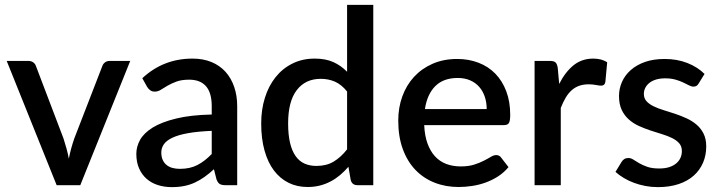

<svg xmlns="http://www.w3.org/2000/svg" viewBox="-20 -760 2954 788"><path d="M7.5 -510 212.5 0H309.5L514.5 -510H430.5C422.8 -510 416.3 -508 411 -504C405.7 -500 402 -495 400 -489L285 -192C280 -177.7 275.7 -163.7 272 -150C268.3 -136.3 265.2 -122.7 262.5 -109C259.8 -123 256.7 -136.8 253 -150.3C249.3 -163.8 245.2 -177.7 240.5 -192L127.5 -489C125.8 -494.7 122.3 -499.6 116.8 -503.8C111.3 -507.9 104.3 -510 96 -510Z M905.5 0H953.5V-324C953.5 -353 949.4 -379.4 941.2 -403.2C933.1 -427.1 921.2 -447.7 905.8 -465C890.2 -482.3 871.1 -495.8 848.2 -505.3C825.4 -514.8 799.3 -519.5 770 -519.5C690.3 -519.5 621.7 -492.7 564 -439L583.5 -404C586.8 -398.3 591.1 -393.6 596.2 -389.8C601.4 -385.9 607.7 -384 615 -384C624 -384 632.5 -386.6 640.5 -391.8C648.5 -396.9 657.7 -402.5 668 -408.5C678.3 -414.5 690.5 -420.1 704.5 -425.3C718.5 -430.4 735.8 -433 756.5 -433C786.8 -433 809.8 -424 825.5 -406C841.2 -388 849 -360.7 849 -324V-290C791 -288.7 742.2 -283.2 702.8 -273.5C663.2 -263.8 631.4 -251.6 607.2 -236.8C583.1 -221.9 565.8 -205.2 555.2 -186.5C544.8 -167.8 539.5 -148.7 539.5 -129C539.5 -106 543.2 -86 550.8 -69C558.2 -52 568.5 -37.8 581.5 -26.3C594.5 -14.8 609.9 -6.2 627.8 -0.5C645.6 5.2 664.8 8 685.5 8C704.2 8 721.2 6.4 736.8 3.2C752.2 0.1 766.8 -4.7 780.2 -11C793.8 -17.3 806.8 -25 819.5 -34C832.2 -43 845 -53.5 858 -65.5L868.5 -24C872.2 -14.3 876.7 -7.9 882 -4.8C887.3 -1.6 895.2 0 905.5 0ZM718 -67C707 -67 696.9 -68.3 687.8 -70.8C678.6 -73.3 670.6 -77.3 663.8 -82.8C656.9 -88.3 651.6 -95.3 647.8 -103.8C643.9 -112.3 642 -122.5 642 -134.5C642 -146.8 645.6 -158.1 652.8 -168.3C659.9 -178.4 671.7 -187.3 688 -195C704.3 -202.7 725.7 -208.8 752 -213.5C778.3 -218.2 810.7 -221.3 849 -223V-128C830 -108.3 810.4 -93.2 790.3 -82.8C770.1 -72.2 746 -67 718 -67Z M1447 0H1512V-740H1404.5V-465.5C1387.8 -482.5 1369 -495.8 1348 -505.2C1327 -514.8 1301.5 -519.5 1271.5 -519.5C1237.8 -519.5 1207.4 -512.8 1180.3 -499.2C1153.1 -485.8 1130 -467.1 1111 -443.2C1092 -419.4 1077.4 -391.3 1067.3 -359C1057.1 -326.7 1052 -291.5 1052 -253.5C1052 -211.5 1056.6 -174.2 1065.8 -141.7C1074.9 -109.2 1087.8 -82 1104.5 -60C1121.2 -38 1141.2 -21.2 1164.5 -9.7C1187.8 1.8 1213.8 7.5 1242.5 7.5C1260.5 7.5 1277.3 5.5 1293 1.5C1308.7 -2.5 1323.4 -8.2 1337.2 -15.5C1351.1 -22.8 1364 -31.6 1376 -41.7C1388 -51.9 1399.3 -63.2 1410 -75.5L1419.5 -20.5C1423.5 -6.8 1432.7 0 1447 0ZM1278.5 -79C1260.5 -79 1244.3 -82.2 1230 -88.5C1215.7 -94.8 1203.5 -105 1193.5 -119C1183.5 -133 1175.8 -151.1 1170.5 -173.2C1165.2 -195.4 1162.5 -222.2 1162.5 -253.5C1162.5 -313.8 1174.3 -359.4 1198 -390.2C1221.7 -421.1 1254.5 -436.5 1296.5 -436.5C1317.5 -436.5 1336.9 -432.6 1354.8 -424.8C1372.6 -416.9 1389.2 -403.5 1404.5 -384.5V-147C1387.2 -125 1368.7 -108.2 1349 -96.5C1329.3 -84.8 1305.8 -79 1278.5 -79Z M1856.5 -518C1818.8 -518 1785.1 -511.4 1755.2 -498.2C1725.4 -485.1 1700.1 -467.2 1679.2 -444.5C1658.4 -421.8 1642.4 -395.2 1631.2 -364.5C1620.1 -333.8 1614.5 -300.8 1614.5 -265.5C1614.5 -221.2 1620.7 -182 1633.2 -148C1645.7 -114 1663.1 -85.5 1685.2 -62.5C1707.4 -39.5 1733.6 -22.1 1763.7 -10.3C1793.9 1.6 1826.7 7.5 1862 7.5C1880 7.5 1898.5 6.1 1917.5 3.2C1936.5 0.4 1955 -4.3 1973 -10.8C1991 -17.3 2008 -25.7 2024 -36C2040 -46.3 2054.3 -59 2067 -74L2036.5 -113.5C2031.8 -120.2 2025.2 -123.5 2016.5 -123.5C2009.8 -123.5 2002.5 -121.1 1994.5 -116.3C1986.5 -111.4 1976.8 -106.1 1965.5 -100.3C1954.2 -94.4 1940.8 -89.1 1925.5 -84.2C1910.2 -79.4 1892 -77 1871 -77C1849 -77 1829.1 -80.4 1811.2 -87.2C1793.4 -94.1 1778.1 -104.5 1765.2 -118.5C1752.4 -132.5 1742.2 -150.1 1734.5 -171.2C1726.8 -192.4 1722.3 -217.5 1721 -246.5H2048.5C2058.2 -246.5 2064.8 -249.3 2068.5 -255C2072.2 -260.7 2074 -271.8 2074 -288.5C2074 -324.8 2068.6 -357.2 2057.7 -385.7C2046.9 -414.2 2031.8 -438.3 2012.5 -458C1993.2 -477.7 1970.2 -492.6 1943.5 -502.7C1916.8 -512.9 1887.8 -518 1856.5 -518ZM1858.5 -440C1877.8 -440 1894.9 -436.7 1909.7 -430.2C1924.6 -423.7 1937 -414.7 1947 -403.2C1957 -391.7 1964.6 -378.2 1969.7 -362.7C1974.9 -347.2 1977.5 -330.5 1977.5 -312.5H1724C1730 -352.8 1744.2 -384.2 1766.5 -406.5C1788.8 -428.8 1819.5 -440 1858.5 -440Z M2174 0H2281.5V-317C2287.5 -332.3 2294 -346 2301 -358C2308 -370 2316 -380.2 2325 -388.5C2334 -396.8 2344.3 -403.2 2356 -407.5C2367.7 -411.8 2381 -414 2396 -414C2406.3 -414 2416.2 -413.1 2425.5 -411.3C2434.8 -409.4 2442 -408.5 2447 -408.5C2451.7 -408.5 2455.4 -409.6 2458.3 -411.8C2461.1 -413.9 2463.2 -417.8 2464.5 -423.5L2472 -504.5C2464.3 -509.5 2455.7 -513.2 2446 -515.8C2436.3 -518.2 2426 -519.5 2415 -519.5C2383.3 -519.5 2356.2 -510.2 2333.5 -491.8C2310.8 -473.2 2291.3 -447.8 2275 -415.5L2269 -482C2267.3 -492.3 2264.3 -499.6 2260 -503.8C2255.7 -507.9 2247.8 -510 2236.5 -510H2174Z M2847.5 -417.5 2871.5 -456.5C2852.5 -475.5 2829 -490.5 2801 -501.5C2773 -512.5 2741.8 -518 2707.5 -518C2677.2 -518 2650.4 -513.9 2627.2 -505.8C2604.1 -497.6 2584.6 -486.5 2568.8 -472.5C2552.9 -458.5 2540.9 -442.3 2532.8 -424C2524.6 -405.7 2520.5 -386.3 2520.5 -366C2520.5 -343.7 2524.2 -324.7 2531.5 -309.2C2538.8 -293.7 2548.6 -280.6 2560.8 -269.7C2572.9 -258.9 2586.8 -250 2602.2 -243C2617.8 -236 2633.5 -229.8 2649.5 -224.5C2665.5 -219.2 2681.2 -214.2 2696.8 -209.5C2712.2 -204.8 2726.1 -199.5 2738.2 -193.5C2750.4 -187.5 2760.2 -180.3 2767.5 -172C2774.8 -163.7 2778.5 -153 2778.5 -140C2778.5 -130.3 2776.7 -121.2 2773 -112.7C2769.3 -104.2 2763.7 -96.7 2756 -90C2748.3 -83.3 2738.7 -78.1 2727 -74.2C2715.3 -70.4 2701.5 -68.5 2685.5 -68.5C2666.2 -68.5 2650 -70.7 2637 -75.2C2624 -79.7 2612.9 -84.7 2603.8 -90C2594.6 -95.3 2586.6 -100.2 2579.8 -104.7C2572.9 -109.2 2566 -111.5 2559 -111.5C2552.3 -111.5 2546.8 -110.1 2542.3 -107.2C2537.8 -104.4 2534 -100.5 2531 -95.5L2506 -54.5C2516 -45.5 2527.4 -37.2 2540.3 -29.5C2553.1 -21.8 2566.9 -15.2 2581.8 -9.7C2596.6 -4.2 2612.3 0.1 2628.8 3.3C2645.3 6.4 2662.3 8 2680 8C2712 8 2740.4 3.8 2765.3 -4.5C2790.1 -12.8 2810.8 -24.5 2827.5 -39.5C2844.2 -54.5 2856.8 -72.2 2865.5 -92.5C2874.2 -112.8 2878.5 -135 2878.5 -159C2878.5 -179.7 2874.8 -197.2 2867.5 -211.7C2860.2 -226.2 2850.5 -238.6 2838.5 -248.7C2826.5 -258.9 2812.8 -267.5 2797.5 -274.5C2782.2 -281.5 2766.5 -287.7 2750.5 -293C2734.5 -298.3 2718.8 -303.3 2703.5 -308C2688.2 -312.7 2674.5 -317.9 2662.5 -323.7C2650.5 -329.6 2640.8 -336.5 2633.5 -344.5C2626.2 -352.5 2622.5 -362.5 2622.5 -374.5C2622.5 -383.5 2624.5 -391.9 2628.5 -399.7C2632.5 -407.6 2638.3 -414.4 2645.8 -420.2C2653.3 -426.1 2662.4 -430.6 2673.3 -433.8C2684.1 -436.9 2696.2 -438.5 2709.5 -438.5C2725.8 -438.5 2740.1 -436.8 2752.3 -433.2C2764.4 -429.8 2775 -425.8 2784 -421.5C2793 -417.2 2800.8 -413.2 2807.5 -409.8C2814.2 -406.2 2820.3 -404.5 2826 -404.5C2831 -404.5 2835.2 -405.5 2838.5 -407.5C2841.8 -409.5 2844.8 -412.8 2847.5 -417.5Z"/></svg>

Font: Lato Semibold
Style: Regular
Weight: 600
Designer: Lukasz Dziedzic
Foundry: tyPoland Lukasz Dziedzic
Version: Version 2.006; 2014-01-15